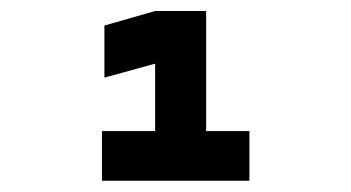

<svg xmlns="http://www.w3.org/2000/svg" viewBox="-20 -713 626 342"><path d="M161.6 -391.1V-479.5H256.3V-599.6L166 -574.7V-667.5L256.3 -693.4H347.2V-479.5H424.3V-391.1Z"/></svg>

Font: CaskaydiaCove NFP SemiBold
Style: Regular
Weight: 600
Designer: Aaron Bell
Foundry: Saja Typeworks
Version: Version 2111.001; VTT 6.35;Nerd Fonts 3.1.1